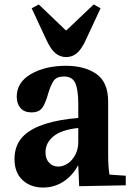

<svg xmlns="http://www.w3.org/2000/svg" viewBox="-20 -831 584 861"><path d="M89 -225Q158 -288 331 -302V-365Q331 -429 317.5 -458.5Q304 -488 267 -488Q234 -488 220.5 -468.5Q207 -449 195 -408Q184 -368 169.5 -347.5Q155 -327 121 -327Q89 -327 72 -346.5Q55 -366 55 -397Q55 -462 119 -499Q183 -536 276 -536Q359 -536 412 -499.5Q465 -463 465 -375V-139Q465 -80 471 -48L544 -43V0L335 4L331 -88H329Q306 -44 265 -17Q224 10 173 10Q117 10 81 -23.5Q45 -57 45 -118Q45 -184 89 -225ZM241 -84Q263 -84 284 -98Q305 -112 318 -137.5Q331 -163 331 -194V-257Q255 -249 219.5 -219.5Q184 -190 184 -148Q184 -119 200 -101.5Q216 -84 241 -84ZM122 -794 154 -811 275 -695H278L400 -811L431 -794L364 -650Q345 -609 324 -592Q303 -575 277 -575Q250 -575 229 -592Q208 -609 189 -650Z"/></svg>

Font: Minipax
Style: Bold
Weight: 600
Designer: Raphaël Ronot, Igor Stepanchenko (Cyrillic)
Foundry: steppetype
Version: Version 1.002